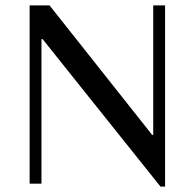

<svg xmlns="http://www.w3.org/2000/svg" viewBox="-20 -682 723 713"><path d="M593 11H576L138 -537H134V0H90V-662H164L545 -181H549V-662H593Z"/></svg>

Font: Belleza
Style: Regular
Weight: 400
Designer: Eduardo Rodriguez Tunni
Foundry: Eduardo Rodriguez Tunni
Version: Version 1.001